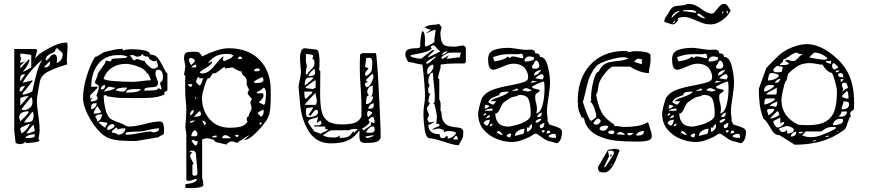

<svg xmlns="http://www.w3.org/2000/svg" viewBox="-20 -722 4459 983"><path d="M158 -471Q170 -471 170 -463Q170 -460 165.5 -445Q161 -430 160 -424L183 -447Q222 -472 256 -488Q290 -504 323 -504Q326 -500 326 -480Q326 -470 324 -448Q322 -424 322 -410Q322 -404 324 -394Q324 -392 316 -389.5Q308 -387 304 -386Q256 -372 222 -353Q188 -334 183 -299L179 -277Q169 -222 169 -209Q169 -178 176 -134Q177 -127 180 -101.5Q183 -76 183 -54Q183 -48 181 -35Q179 -22 177 -10L183 -3Q182 3 157 6.5Q132 10 121 10H118Q114 10 112 8.5Q110 7 109 3Q106 10 97.5 13Q89 16 81 16Q76 15 69.5 13.5Q63 12 60 10L53 -53V-471ZM272 -422Q272 -415 271 -409.5Q270 -404 270 -399Q284 -404 292.5 -416Q301 -428 301 -444Q301 -452 287 -462.5Q273 -473 273 -477Q273 -478 275 -480Q262 -467 262 -466L263 -461Q256 -454 242 -448Q228 -442 221 -435Q214 -428 214 -412Q220 -413 225.5 -418.5Q231 -424 235 -429Q246 -444 256 -444Q272 -444 272 -422ZM96 -354Q110 -359 125 -367.5Q140 -376 140 -380V-441Q131 -443 112 -445Q93 -447 84 -448V-428H88Q88 -421 85.5 -414Q83 -407 83 -401Q100 -401 115 -416L84 -385V-372Q86 -374 106.5 -396.5Q127 -419 131 -419Q131 -394 96 -354ZM146 -255Q150 -274 151 -280Q163 -332 171 -359Q179 -386 196 -416Q169 -394 140.5 -361Q112 -328 96 -299H100L146 -311V-306L96 -244V-237Q108 -238 125 -244.5Q142 -251 146 -255ZM211 -377Q222 -377 229 -383.5Q236 -390 236 -400L235 -409L205 -378ZM83 -317 84 -306 109 -342Q93 -342 88 -336Q83 -330 83 -317ZM80 -255H90L109 -281H103Q80 -281 80 -255ZM84 -219V-181L127 -231H124Q109 -229 96.5 -225Q84 -221 84 -219ZM100 -158Q117 -158 131.5 -169Q146 -180 146 -196V-203Q146 -218 140 -225Q136 -219 118.5 -199Q101 -179 90 -163Q94 -158 100 -158ZM84 -101Q89 -106 101 -117.5Q113 -129 120 -137.5Q127 -146 127 -151L122 -152Q104 -152 91 -144.5Q78 -137 78 -120Q78 -119 84 -101ZM126 -125Q112 -110 103 -95Q132 -95 142 -101.5Q152 -108 152 -133Q152 -145 146 -151Q145 -149 126 -125ZM90 -39Q104 -46 116 -60Q128 -74 133 -89Q128 -86 123 -84.5Q118 -83 114 -81Q84 -69 84 -64Q84 -59 86 -51.5Q88 -44 90 -39ZM115 -39H122Q127 -39 142.5 -45Q158 -51 158 -53L152 -84Q129 -62 115 -39ZM109 -15H122Q158 -15 158 -27V-35Q144 -35 128.5 -30Q113 -25 109 -15Z M467 -432 469 -431Q475 -431 494 -444Q512 -456 517 -456Q524 -458 553.5 -465Q583 -472 609 -472V-463Q623 -468 634.5 -469Q646 -470 658 -470Q689 -470 718.5 -464Q748 -458 748 -443Q773 -443 787.5 -425.5Q802 -408 816 -378Q821 -367 826.5 -358Q832 -349 837 -346V-260L819 -247L824 -241Q797 -220 706 -220H654Q604 -220 588.5 -221Q573 -222 528 -229Q527 -235 522 -235Q520 -235 517 -234Q514 -233 511 -233Q511 -204 518.5 -169Q526 -134 541 -118Q549 -109 585 -96Q603 -90 609 -87Q627 -74 640 -74Q663 -74 690 -80Q717 -86 721 -87Q769 -100 798 -100Q811 -100 815.5 -88.5Q820 -77 820 -59Q820 -40 817 -35Q814 -30 806 -28.5Q798 -27 793 -20Q787 -18 676 0Q634 0 601.5 -2Q569 -4 541 -13Q510 -23 478.5 -60Q447 -97 426 -142Q405 -187 405 -219Q405 -269 423 -329Q441 -389 467 -432ZM763 -370Q769 -370 779 -374Q789 -378 789 -383Q789 -389 785 -400.5Q781 -412 781 -414Q781 -411 776.5 -409.5Q772 -408 769 -408Q761 -409 750.5 -416Q740 -423 740 -432Q711 -432 711 -446Q709 -446 703 -439Q697 -432 681 -432Q676 -432 671 -436Q666 -440 658 -440L645 -439Q647 -438 654.5 -426Q662 -414 667 -413Q669 -413 674.5 -416.5Q680 -420 684 -420Q688 -419 699 -414.5Q710 -410 721 -410Q721 -402 739 -386Q757 -370 763 -370ZM452 -203Q461 -203 470.5 -207.5Q480 -212 480 -220Q480 -222 477 -226.5Q474 -231 474 -235Q476 -242 481 -252.5Q486 -263 486 -274Q486 -282 482.5 -285.5Q479 -289 472.5 -292Q466 -295 466 -299Q466 -303 472.5 -317.5Q479 -332 479 -337Q479 -347 498 -370Q509 -385 515 -394Q521 -403 521 -412Q525 -412 532 -410Q539 -408 546 -408Q549 -408 550 -413.5Q551 -419 553 -420Q561 -423 585 -423Q608 -424 620 -425.5Q632 -427 633 -432Q622 -437 612 -438.5Q602 -440 586 -440Q518 -440 482.5 -394Q447 -348 447 -278H479V-272L442 -235V-216L454 -223L442 -204ZM658 -303Q676 -303 706 -307Q734 -311 752 -311Q752 -316 745 -331.5Q738 -347 734 -347L732 -346Q725 -367 687.5 -381Q650 -395 624 -395Q584 -395 554 -376Q524 -357 510 -320Q515 -310 568.5 -306.5Q622 -303 658 -303ZM750 -275Q734 -274 726 -271Q718 -268 718 -258Q751 -258 770 -260Q789 -262 793 -272Q798 -264 807 -264Q807 -272 803.5 -281.5Q800 -291 800 -296Q800 -300 804.5 -303Q809 -306 811.5 -310Q814 -314 814 -326Q814 -365 791 -365Q781 -365 778.5 -359.5Q776 -354 776 -339Q787 -306 789 -303V-299Q789 -284 779 -279.5Q769 -275 750 -275ZM496 -264Q509 -264 513.5 -269Q518 -274 518 -287Q509 -287 502.5 -280Q496 -273 496 -264ZM510 -253 531 -257Q533 -257 544.5 -259.5Q556 -262 572 -272Q569 -273 541 -278H537Q535 -278 525.5 -269Q516 -260 510 -253ZM607 -253Q616 -253 622.5 -259Q629 -265 629 -274Q579 -274 572 -260Q592 -253 607 -253ZM667 -266Q653 -266 639.5 -262.5Q626 -259 626 -250L627 -247Q629 -247 662.5 -249.5Q696 -252 701 -266H673ZM446 -163Q458 -163 466.5 -172.5Q475 -182 475 -194Q456 -194 451 -188.5Q446 -183 446 -163ZM460 -140Q489 -140 498 -148Q495 -155 488 -164.5Q481 -174 479 -180Q477 -177 468.5 -164.5Q460 -152 460 -140ZM479 -99Q502 -111 502 -137Q474 -137 467 -124Q472 -121 475 -112.5Q478 -104 479 -99ZM529 -91 528 -94 492 -99 485 -94 517 -68Q529 -86 529 -91ZM535 -56Q544 -58 555 -65Q566 -72 566 -75Q566 -80 562.5 -83.5Q559 -87 557 -87Q548 -87 538 -78.5Q528 -70 528 -62Q529 -60 531 -58.5Q533 -57 535 -56ZM578 -37Q583 -32 584 -32Q599 -32 610.5 -41.5Q622 -51 622 -65Q584 -65 584 -56Q584 -59 580.5 -64Q577 -69 575 -69Q573 -69 562.5 -59.5Q552 -50 552 -47L553 -44Q575 -39 578 -37ZM627 -32Q644 -32 667 -36Q690 -40 696 -41Q738 -49 751 -49L763 -44Q775 -44 785 -49Q795 -54 795 -65Q775 -65 741 -57Q736 -56 724 -53Q712 -50 701 -49Q681 -49 658.5 -47.5Q636 -46 627 -44L621 -37Q626 -32 627 -32Z M988 194Q981 194 975 196Q969 198 967 199Q957 204 947 204Q934 204 934 196V-31Q934 -41 931.5 -53.5Q929 -66 929 -69Q929 -84 932 -112L934 -155Q934 -183 931 -202Q928 -247 928 -272Q928 -324 929 -334L922 -339Q924 -348 926 -361Q928 -374 929 -383Q929 -385 922 -420Q922 -445 931 -451Q940 -457 969 -457Q987 -457 993 -456Q999 -455 1004 -449Q1009 -443 1015 -433Q1048 -450 1084.5 -462.5Q1121 -475 1150 -475Q1251 -475 1308.5 -416Q1366 -357 1366 -261V-217Q1366 -152 1354 -124Q1347 -107 1323.5 -78Q1300 -49 1274 -27Q1248 -5 1230 -5Q1255 -27 1255 -28Q1255 -29 1254 -29Q1252 -29 1229 -14L1200 5Q1197 9 1194 9Q1191 9 1182 5.5Q1173 2 1167 2Q1152 2 1139 18Q1132 17 1083 5Q1079 -5 1064 -9.5Q1049 -14 1039 -14Q1034 -14 1024.5 -11.5Q1015 -9 1015 -7V191Q1021 207 1021 226Q1021 232 1005 236.5Q989 241 955 241Q938 241 929 240V221Q988 215 988 194ZM1015 -346Q1036 -346 1053.5 -360.5Q1071 -375 1091 -401Q1104 -417 1111.5 -424.5Q1119 -432 1126 -433Q1126 -432 1123 -427Q1120 -422 1120 -420Q1120 -418 1122.5 -413.5Q1125 -409 1126 -408Q1137 -414 1145 -417Q1165 -422 1175 -438Q1167 -443 1160.5 -444.5Q1154 -446 1143 -446Q1109 -446 1088 -436Q1067 -426 1046 -401L1048 -400Q1051 -400 1055.5 -403Q1060 -406 1065 -408L1066 -405Q1066 -398 1056 -389.5Q1046 -381 1027 -370Q1005 -356 1002 -352Q1006 -346 1015 -346ZM1198 -420H1219Q1219 -425 1216.5 -429Q1214 -433 1209 -433Q1205 -433 1201.5 -429Q1198 -425 1198 -420ZM959 -389Q965 -394 971.5 -401Q978 -408 978 -411Q978 -417 968.5 -421.5Q959 -426 954 -426Q952 -425 949.5 -421Q947 -417 947 -414Q948 -409 952 -399.5Q956 -390 959 -389ZM959 -377H984V-391Q971 -391 959 -377ZM1157 -68Q1190 -68 1213 -74Q1236 -80 1248 -100Q1245 -101 1244 -104.5Q1243 -108 1243 -112Q1243 -117 1245.5 -121.5Q1248 -126 1253 -126Q1253 -135 1261 -149Q1262 -151 1265 -157.5Q1268 -164 1268 -170Q1268 -175 1265 -184.5Q1262 -194 1262 -199Q1262 -202 1265.5 -207Q1269 -212 1270 -213Q1270 -216 1259 -228Q1248 -240 1248 -244Q1248 -248 1251.5 -254.5Q1255 -261 1255 -263Q1253 -266 1248 -277Q1243 -288 1243 -291V-308Q1243 -317 1240 -321.5Q1237 -326 1230 -333Q1217 -342 1217 -356Q1208 -356 1192 -364.5Q1176 -373 1170 -377L1132 -371V-378Q1126 -378 1118.5 -373Q1111 -368 1104 -362Q1086 -346 1076 -346Q1072 -346 1070 -347L1052 -321H1046Q1039 -321 1026.5 -279.5Q1014 -238 1014 -219Q1015 -155 1053.5 -111.5Q1092 -68 1157 -68ZM1280 -358 1292 -357H1295Q1309 -357 1311 -365Q1308 -370 1305.5 -371Q1303 -372 1298 -372Q1291 -372 1287 -369Q1283 -366 1280 -358ZM1002 -284Q1009 -288 1013.5 -302.5Q1018 -317 1021 -321H996L1002 -327L999 -328Q993 -328 988.5 -318.5Q984 -309 984 -303Q985 -299 991.5 -292.5Q998 -286 1002 -284ZM1292 -297Q1329 -297 1329 -313Q1329 -315 1327.5 -320Q1326 -325 1323 -327Q1310 -322 1295 -314Q1280 -306 1280 -303Q1280 -297 1292 -297ZM957 -277Q959 -277 962 -282Q965 -287 965 -291H941Q943 -286 948.5 -281.5Q954 -277 957 -277ZM1329 -186H1332Q1337 -186 1339.5 -209.5Q1342 -233 1342 -247Q1342 -255 1338.5 -264Q1335 -273 1329 -273Q1317 -261 1308.5 -257.5Q1300 -254 1297 -252Q1294 -250 1294 -244H1327Q1327 -243 1328 -239.5Q1329 -236 1329 -231Q1329 -224 1320.5 -214Q1312 -204 1305 -199Q1306 -197 1316 -192.5Q1326 -188 1329 -186ZM978 -217H984V-229ZM953 -130Q965 -137 968.5 -143Q972 -149 972 -161Q960 -155 956.5 -148.5Q953 -142 953 -130ZM1330 -152 1329 -161Q1323 -159 1313 -153.5Q1303 -148 1298 -142L1317 -124Q1330 -133 1330 -152ZM1009 -137Q1009 -140 1007.5 -146Q1006 -152 1002 -152Q999 -152 996 -149L972 -124Q1009 -124 1009 -137ZM952 -96 953 -93Q955 -94 964.5 -96.5Q974 -99 978 -105H975Q966 -105 959 -102.5Q952 -100 952 -96ZM1034 -91Q1032 -98 1026 -101.5Q1020 -105 1015 -105L1027 -81Q1030 -81 1032 -85Q1034 -89 1034 -91ZM1309 -90Q1309 -85 1311 -81L1323 -93L1312 -94Q1309 -93 1309 -90ZM959 -25 976 -24Q991 -24 991 -35Q991 -40 987 -46.5Q983 -53 978 -56Q962 -48 959 -25ZM1202 -31H1181L1193 -19Q1202 -24 1202 -31ZM1134 -30Q1120 -30 1117 -14H1163Q1157 -20 1149 -25Q1141 -30 1134 -30ZM1065 -19H1089V-28Q1067 -28 1065 -19ZM984 23Q992 15 992 1Q975 1 972 -7Q971 -7 959 -1Q964 2 967.5 8.5Q971 15 974 18.5Q977 22 984 23ZM972 178Q991 178 991 167Q991 155 989.5 141Q988 127 988 120Q984 88 984 72Q984 49 962 49Q958 49 953.5 52.5Q949 56 947 57H965Q960 62 956.5 68Q953 74 953 77Q955 85 963 100.5Q971 116 972 117L965 122V172Q966 173 968 175Q970 177 972 178Z M1929 -18Q1924 0 1905 5Q1886 10 1855 10Q1834 10 1827 3Q1820 -4 1820 -24L1821 -53Q1817 -50 1801 -31.5Q1785 -13 1755 -0.5Q1725 12 1673 12Q1600 12 1561 -49.5Q1522 -111 1516 -197L1509 -271V-284Q1521 -344 1521 -351Q1521 -363 1518 -387L1516 -419V-429Q1516 -444 1521.5 -459.5Q1527 -475 1540 -475L1602 -468Q1609 -468 1612.5 -447.5Q1616 -427 1616 -408Q1616 -386 1614 -364L1620 -358L1619 -244Q1619 -184 1627 -151Q1635 -118 1659 -101.5Q1683 -85 1732 -85Q1770 -85 1793 -92Q1816 -99 1830 -123L1831 -159Q1831 -195 1827 -267Q1822 -327 1822 -376Q1822 -395 1822.5 -415.5Q1823 -436 1824 -444L1835 -450H1904Q1909 -450 1919 -264.5Q1929 -79 1929 -18ZM1546 -350Q1546 -340 1552 -339Q1555 -348 1562.5 -355.5Q1570 -363 1571 -364Q1581 -374 1585.5 -380.5Q1590 -387 1590 -397Q1590 -417 1585 -417.5Q1580 -418 1580 -420Q1580 -424 1584 -435Q1584 -445 1546 -445V-407L1551 -384Q1551 -380 1548.5 -371.5Q1546 -363 1546 -355ZM1866 -371Q1866 -369 1857.5 -360Q1849 -351 1849 -342Q1849 -340 1850.5 -336.5Q1852 -333 1855 -333Q1877 -346 1881.5 -357.5Q1886 -369 1886 -403Q1886 -414 1883 -420Q1880 -426 1870 -426L1855 -425L1849 -379Q1866 -375 1866 -371ZM1593 -354Q1593 -358 1589 -370Q1562 -347 1559 -333Q1580 -333 1586.5 -336Q1593 -339 1593 -354ZM1848 -293Q1848 -288 1851 -282Q1854 -276 1858 -276Q1870 -276 1881 -298Q1892 -320 1892 -333Q1892 -336 1889.5 -340Q1887 -344 1885 -344L1855 -314L1854 -312Q1854 -308 1858 -305.5Q1862 -303 1867 -303Q1862 -303 1855 -299Q1848 -295 1848 -293ZM1540 -284Q1556 -295 1570 -307.5Q1584 -320 1584 -326Q1565 -326 1556.5 -324Q1548 -322 1544 -313Q1540 -304 1540 -284ZM1595 -311Q1590 -311 1563 -290Q1550 -279 1546 -277V-271L1581 -266Q1584 -267 1588.5 -269.5Q1593 -272 1596 -272V-309Q1596 -311 1595 -311ZM1874 -235Q1860 -235 1857 -222Q1854 -209 1854 -189Q1869 -189 1879.5 -201Q1890 -213 1890 -228H1879Q1887 -234 1888 -248.5Q1889 -263 1889 -283Q1876 -283 1868 -273Q1860 -263 1860 -250Q1860 -248 1863.5 -241.5Q1867 -235 1874 -235ZM1538 -253Q1538 -216 1546 -216L1578 -246V-253ZM1540 -185H1596Q1597 -185 1599.5 -191.5Q1602 -198 1602 -203Q1602 -215 1599 -225Q1598 -229 1597 -234Q1596 -239 1596 -246Q1570 -223 1540 -185ZM1894 -193Q1884 -193 1875 -184.5Q1866 -176 1866 -165Q1884 -165 1889 -169.5Q1894 -174 1894 -193ZM1563 -122Q1579 -122 1593.5 -128.5Q1608 -135 1608 -148Q1608 -154 1606 -157Q1604 -160 1596 -160Q1593 -159 1584 -148Q1575 -137 1571 -129L1559 -135Q1580 -159 1583 -172Q1576 -171 1565.5 -171Q1555 -171 1550.5 -168Q1546 -165 1546 -155Q1546 -138 1548.5 -130Q1551 -122 1563 -122ZM1860 -142V-135Q1860 -124 1867 -123Q1886 -142 1886 -144Q1886 -147 1879 -150.5Q1872 -154 1867 -154Q1860 -154 1860 -142ZM1898 -105Q1897 -110 1894 -117Q1891 -124 1890 -124Q1882 -124 1875 -117Q1868 -110 1867 -110Q1867 -106 1869 -102.5Q1871 -99 1874 -98Q1865 -84 1852.5 -75Q1840 -66 1835 -66Q1835 -60 1838 -58Q1841 -56 1842 -55L1879 -80V-96Q1883 -96 1887 -94Q1891 -92 1893 -92Q1898 -92 1898 -105ZM1620 -37 1657 -55V-61H1645V-74H1589V-81L1602 -80Q1626 -80 1626 -92Q1626 -95 1624 -99Q1622 -103 1620 -105L1602 -92Q1602 -98 1605 -107Q1608 -116 1608 -123Q1605 -121 1590 -117.5Q1575 -114 1566.5 -110Q1558 -106 1558 -98L1559 -92L1589 -49Q1613 -42 1620 -37ZM1898 -57Q1898 -66 1896.5 -70.5Q1895 -75 1890 -75Q1879 -75 1867.5 -64Q1856 -53 1855 -43L1872 -42Q1898 -42 1898 -57ZM1812 -61 1799 -62Q1788 -62 1782 -61Q1776 -60 1768 -55H1676Q1672 -55 1656.5 -45.5Q1641 -36 1633 -30Q1648 -18 1691 -18Q1700 -18 1706 -20Q1712 -22 1719 -30V-16Q1748 -16 1761.5 -22Q1775 -28 1787 -49L1794 -43ZM1892 -25V-30L1850 -23L1859 -14Z M2365 -477V-403L2358 -397Q2351 -397 2310.5 -397Q2270 -397 2235 -391L2236 -384Q2236 -371 2229 -352Q2223 -332 2223 -323Q2223 -321 2225.5 -318.5Q2228 -316 2229 -316V-212Q2236 -205 2236 -181L2235 -156Q2240 -155 2241 -132.5Q2242 -110 2256.5 -92Q2271 -74 2315 -70Q2318 -70 2329 -68.5Q2340 -67 2346 -61.5Q2352 -56 2352 -45Q2352 -27 2349 -18Q2346 -9 2338 4L2328 22Q2311 21 2290 15Q2269 9 2250 3Q2202 -13 2181 -14Q2161 -14 2154.5 -57.5Q2148 -101 2148 -141Q2148 -169 2153 -194Q2154 -201 2155 -210Q2156 -219 2156 -230Q2156 -278 2143 -391Q2134 -392 2125.5 -394Q2117 -396 2111 -397Q2085 -404 2074 -404Q2069 -404 2062 -418.5Q2055 -433 2055 -442Q2055 -462 2068 -468Q2081 -474 2105 -475Q2118 -475 2124 -476.5Q2130 -478 2131 -483Q2131 -506 2134.5 -532Q2138 -558 2143 -563Q2156 -558 2156 -516L2155 -489L2161 -483Q2163 -484 2184 -494Q2205 -504 2205 -512L2204 -520Q2204 -523 2207 -542Q2210 -561 2210 -570H2208Q2203 -570 2183 -560.5Q2163 -551 2161 -551Q2166 -556 2186 -570Q2166 -574 2155 -582Q2164 -589 2173.5 -591.5Q2183 -594 2197 -595Q2215 -595 2229 -600Q2229 -596 2235 -590.5Q2241 -585 2241 -582Q2240 -578 2238 -570.5Q2236 -563 2235 -557Q2235 -523 2242 -507Q2249 -491 2263.5 -487Q2278 -483 2309 -483Q2316 -483 2329 -486Q2342 -489 2351 -489Q2354 -489 2359.5 -484.5Q2365 -480 2365 -477ZM2204 -521V-520ZM2235 -459Q2228 -462 2216 -476Q2215 -477 2209.5 -483.5Q2204 -490 2199 -490Q2185 -490 2185 -477H2192Q2184 -464 2162 -457Q2140 -450 2109 -445Q2098 -443 2089.5 -441Q2081 -439 2081 -437Q2081 -431 2103.5 -426Q2126 -421 2136 -421L2192 -465H2205L2173 -434V-428ZM2241 -440Q2246 -441 2257.5 -447.5Q2269 -454 2272 -459H2266Q2258 -459 2252.5 -454.5Q2247 -450 2241 -440ZM2340 -452 2310 -453 2279 -452Q2271 -451 2256 -441.5Q2241 -432 2241 -428V-420Q2246 -420 2260 -428Q2274 -436 2279 -440L2266 -421Q2278 -421 2300 -425Q2306 -426 2314 -427Q2322 -428 2333 -428ZM2210 -428V-434Q2205 -431 2200.5 -428.5Q2196 -426 2192 -423Q2160 -407 2160 -397H2173ZM2198 -391Q2186 -391 2176.5 -380.5Q2167 -370 2167 -361V-356Q2167 -342 2173 -341Q2184 -349 2191.5 -360.5Q2199 -372 2199 -384ZM2223 -88 2214 -87 2217 -125Q2215 -142 2211 -160.5Q2207 -179 2205 -187L2198 -193L2205 -199L2206 -222Q2206 -245 2202 -285Q2197 -320 2197 -350Q2185 -350 2179 -335.5Q2173 -321 2173 -307Q2173 -293 2176 -290.5Q2179 -288 2179 -286Q2179 -282 2175.5 -277Q2172 -272 2172 -263Q2172 -242 2182 -242H2184Q2180 -238 2176.5 -224Q2173 -210 2173 -199Q2180 -199 2180 -194Q2180 -190 2173 -180.5Q2166 -171 2166 -170Q2166 -158 2171 -148Q2176 -138 2176 -134Q2176 -126 2167 -113Q2168 -110 2172 -102.5Q2176 -95 2179 -95Q2185 -95 2193.5 -97Q2202 -99 2205 -101Q2201 -95 2189.5 -89Q2178 -83 2173 -82Q2173 -35 2231 -35Q2231 -14 2246 -14Q2251 -14 2257 -17.5Q2263 -21 2266 -27Q2268 -27 2269 -25.5Q2270 -24 2272 -24V-13Q2296 -13 2315 -39Q2313 -51 2272 -51Q2268 -51 2262.5 -49Q2257 -47 2253 -45Q2254 -46 2254 -49Q2254 -55 2243 -59.5Q2232 -64 2226 -64Q2220 -64 2209.5 -61Q2199 -58 2192 -58Q2194 -62 2209 -68.5Q2224 -75 2229 -77L2230 -79Q2230 -88 2223 -88ZM2186 -243 2184 -242ZM2315 -27Q2310 -24 2305.5 -18.5Q2301 -13 2301 -8H2324Q2324 -24 2315 -27Z M2816 -77Q2837 -71 2847 -64.5Q2857 -58 2857 -45Q2857 -2 2832 12Q2801 2 2789 0Q2777 -2 2744 -26Q2727 -38 2725 -38Q2717 -38 2702.5 -28Q2688 -18 2684 -18Q2660 -7 2641 -1Q2622 5 2601 5Q2562 5 2522 -11Q2482 -27 2455 -59.5Q2428 -92 2428 -140Q2428 -153 2435.5 -181.5Q2443 -210 2449 -223Q2468 -250 2504 -263Q2540 -276 2598 -286Q2644 -295 2664 -302.5Q2684 -310 2684 -325Q2684 -355 2664.5 -375.5Q2645 -396 2610 -396Q2596 -396 2583 -392Q2570 -388 2549 -379Q2519 -365 2505 -365Q2479 -365 2479 -418Q2479 -454 2508 -465.5Q2537 -477 2583 -477Q2592 -477 2606.5 -475Q2621 -473 2628 -472Q2655 -467 2672 -467L2695 -468Q2720 -468 2720 -449Q2732 -449 2738 -445.5Q2744 -442 2744 -431Q2772 -431 2784 -385Q2796 -339 2796 -299Q2796 -272 2788 -222Q2780 -172 2780 -148Q2780 -142 2782 -130.5Q2784 -119 2784 -113L2783 -104L2789 -93Q2789 -87 2795 -84Q2801 -81 2816 -77ZM2630 -429Q2643 -424 2659 -424Q2659 -447 2648 -447Q2644 -447 2639.5 -445.5Q2635 -444 2630 -444L2604 -445Q2571 -445 2553 -442.5Q2535 -440 2505 -430Q2505 -426 2507.5 -418Q2510 -410 2512 -408Q2523 -408 2547.5 -415.5Q2572 -423 2579 -433L2589 -425Q2590 -425 2595 -429Q2600 -433 2604 -433Q2616 -433 2630 -429ZM2715 -423Q2715 -433 2688 -433Q2679 -433 2672 -425.5Q2665 -418 2665 -408L2675 -407Q2685 -407 2700 -411.5Q2715 -416 2715 -423ZM2703 -381Q2703 -378 2707 -374Q2711 -370 2716 -370Q2730 -370 2735.5 -374Q2741 -378 2741 -388Q2741 -395 2735.5 -404Q2730 -413 2723 -413ZM2714 -336Q2733 -336 2752 -365Q2749 -364 2738 -361Q2727 -358 2720.5 -351.5Q2714 -345 2714 -336ZM2755 -343Q2749 -343 2737.5 -335.5Q2726 -328 2721 -321L2758 -315Q2758 -317 2761 -322Q2764 -327 2764 -329Q2764 -333 2760.5 -338Q2757 -343 2755 -343ZM2732 -303 2706 -309 2697 -298ZM2745 -260Q2739 -250 2730 -246Q2725 -243 2722.5 -239Q2720 -235 2720 -223Q2720 -209 2725 -194Q2729 -176 2729 -165Q2729 -155 2726 -141Q2748 -146 2758 -185Q2768 -224 2768 -268Q2768 -294 2765 -304Q2755 -304 2735.5 -295Q2716 -286 2703 -278Q2705 -272 2710.5 -270Q2716 -268 2728 -265.5Q2740 -263 2745 -260ZM2654 -260Q2659 -258 2668.5 -256Q2678 -254 2684 -253Q2687 -254 2693 -256Q2699 -258 2703 -260Q2698 -263 2689 -266.5Q2680 -270 2676 -271Q2670 -271 2663 -268Q2656 -265 2654 -260ZM2626 -269 2598 -255 2635 -260ZM2519 -204H2492Q2496 -210 2507.5 -215Q2519 -220 2532 -224Q2553 -231 2566 -237.5Q2579 -244 2585 -253H2581Q2562 -253 2549.5 -250Q2537 -247 2536 -235Q2528 -232 2514.5 -227.5Q2501 -223 2492.5 -216.5Q2484 -210 2480 -199Q2482 -196 2492 -191Q2502 -186 2505 -186Q2507 -186 2513 -193.5Q2519 -201 2519 -204ZM2697 -134V-138Q2697 -184 2687.5 -210Q2678 -236 2642 -236Q2637 -236 2627 -231.5Q2617 -227 2613 -227Q2602 -227 2584.5 -215Q2567 -203 2561 -199Q2555 -195 2550.5 -186.5Q2546 -178 2542 -170Q2536 -156 2530.5 -148.5Q2525 -141 2516 -141Q2516 -110 2532 -92Q2548 -74 2579 -74Q2595 -74 2624 -82Q2653 -90 2675 -103.5Q2697 -117 2697 -134ZM2461 -166Q2468 -166 2475 -170Q2482 -174 2487 -179Q2483 -181 2477.5 -183Q2472 -185 2468 -186Q2465 -186 2463 -178Q2461 -170 2461 -166ZM2502 -165Q2502 -166 2497 -166Q2488 -166 2476.5 -163Q2465 -160 2462 -155H2499Q2502 -158 2502 -165ZM2731 -122Q2744 -122 2749 -127Q2754 -132 2754 -145Q2746 -145 2738.5 -137.5Q2731 -130 2731 -122ZM2455 -133 2456 -130Q2459 -130 2464 -133Q2469 -136 2469 -138L2468 -143Q2465 -143 2460 -139Q2455 -135 2455 -133ZM2468 -117Q2489 -117 2489 -132Q2476 -132 2468 -117ZM2731 -93Q2735 -95 2743 -101.5Q2751 -108 2751 -111Q2751 -114 2747 -114Q2741 -114 2732.5 -109.5Q2724 -105 2721 -100Q2722 -98 2725 -95.5Q2728 -93 2731 -93ZM2488 -109Q2478 -109 2468.5 -105Q2459 -101 2456 -93Q2457 -89 2462.5 -84.5Q2468 -80 2471 -79Q2478 -79 2483 -91Q2488 -103 2488 -109ZM2750 -66Q2767 -66 2767 -92Q2761 -92 2752 -87Q2743 -82 2743 -75Q2743 -72 2745.5 -69Q2748 -66 2750 -66ZM2502 -89Q2489 -89 2487 -75Q2502 -77 2502 -89ZM2704 -78 2703 -87Q2700 -86 2695.5 -81Q2691 -76 2690 -74Q2690 -72 2691 -70.5Q2692 -69 2692 -69H2678V-48Q2688 -48 2696 -57.5Q2704 -67 2704 -78ZM2666 -63Q2650 -63 2633 -52.5Q2616 -42 2616 -26L2659 -37Q2661 -37 2663 -47.5Q2665 -58 2666 -63ZM2769 -55H2754Q2754 -46 2761 -42Q2769 -47 2769 -55ZM2798 -46Q2793 -54 2789 -54Q2784 -54 2781 -49Q2778 -44 2778 -39Q2795 -39 2798 -46ZM2553 -30Q2553 -35 2545.5 -43Q2538 -51 2534 -51Q2527 -51 2523 -43Q2527 -41 2537.5 -35.5Q2548 -30 2553 -30ZM2597 -37 2592 -38Q2580 -38 2573 -26Q2586 -18 2588 -18Q2592 -18 2594.5 -24.5Q2597 -31 2597 -37ZM2827 -16Q2827 -25 2825.5 -31Q2824 -37 2817 -37Q2809 -37 2800.5 -34Q2792 -31 2789 -26Q2789 -16 2827 -16Z M2938 -207Q2938 -284 2968 -341.5Q2998 -399 3052 -430Q3106 -461 3177 -461L3199 -460L3186 -454Q3189 -454 3210 -457Q3221 -460 3231 -460Q3297 -460 3310 -443L3311 -417Q3311 -405 3307 -383Q3302 -365 3302 -348Q3259 -348 3205 -381H3119Q3110 -381 3094 -365.5Q3078 -350 3063.5 -328Q3049 -306 3045 -288Q3044 -282 3041.5 -264.5Q3039 -247 3032 -238Q3042 -179 3060.5 -146Q3079 -113 3125 -84V-77Q3135 -77 3151 -75Q3165 -72 3177 -72Q3213 -72 3242.5 -77Q3272 -82 3298 -97Q3300 -89 3308.5 -64Q3317 -39 3317 -25Q3317 -8 3297.5 -2.5Q3278 3 3244 3Q3183 3 3135.5 -1.5Q3088 -6 3043 -26.5Q2998 -47 2977 -90Q2975 -94 2973.5 -102.5Q2972 -111 2969.5 -115.5Q2967 -120 2958 -121Q2945 -146 2941.5 -163Q2938 -180 2938 -207ZM3007 -103 3032 -121 3033 -124Q3033 -140 3023.5 -166.5Q3014 -193 3002 -202L3007 -207Q3006 -211 3006 -220Q3006 -259 3018 -307Q3030 -355 3045 -355Q3055 -377 3068.5 -388Q3082 -399 3096 -402.5Q3110 -406 3134 -409Q3175 -411 3199 -424Q3194 -425 3186.5 -427Q3179 -429 3174 -429Q3148 -429 3108.5 -418Q3069 -407 3045 -393Q3021 -379 2995 -319Q2989 -303 2977 -249Q2966 -202 2964 -202Q2971 -175 2985.5 -139Q3000 -103 3007 -103ZM3227 -405 3266 -393V-419L3245 -422Q3227 -411 3227 -405ZM3033 -84Q3042 -84 3046 -88Q3050 -92 3056 -103Q3056 -105 3052 -109Q3048 -113 3045 -114L3042 -115Q3036 -115 3027.5 -105Q3019 -95 3019 -93Q3019 -84 3033 -84ZM3070 -53Q3078 -53 3082.5 -57Q3087 -61 3094 -72Q3093 -77 3090 -78Q3087 -79 3081 -79Q3071 -79 3060.5 -75Q3050 -71 3050 -63Q3050 -53 3070 -53ZM3112 -35Q3115 -35 3119.5 -37Q3124 -39 3125 -41Q3125 -49 3122.5 -51.5Q3120 -54 3113 -54Q3094 -54 3094 -44Q3094 -40 3100.5 -37.5Q3107 -35 3112 -35ZM3236 -29 3245 -28Q3260 -28 3268.5 -33Q3277 -38 3277 -52Q3262 -51 3252 -46Q3242 -41 3236 -29ZM3138 -35 3179 -31Q3178 -36 3170 -41Q3162 -46 3158 -46Q3152 -46 3145.5 -43Q3139 -40 3138 -35ZM3201 -29Q3207 -29 3213.5 -32.5Q3220 -36 3223 -41H3192Q3192 -36 3194.5 -32.5Q3197 -29 3201 -29ZM3044 129 3093 45Q3098 44 3109.5 42Q3121 40 3129 40Q3149 40 3152 50Q3151 50 3139.5 81Q3128 112 3111.5 136.5Q3095 161 3072 161Q3053 161 3047.5 155Q3042 149 3042 137Q3042 135 3042.5 132.5Q3043 130 3044 129ZM3109 88 3123 65Q3123 55 3119.5 52Q3116 49 3109 49Q3093 49 3093 54Q3093 57 3095.5 65Q3098 73 3098 79L3074 129V135Q3079 135 3091.5 115Q3104 95 3109 88ZM3112 74Q3112 79 3109 79Q3104 79 3104 74Q3104 72 3105.5 70.5Q3107 69 3109 69Q3112 69 3112 74ZM3111 118Q3110 118 3109 119.5Q3108 121 3108 123Q3108 124 3110 124Q3113 124 3113 119Z M3758 -77Q3779 -71 3789 -64.5Q3799 -58 3799 -45Q3799 -2 3774 12Q3743 2 3731 0Q3719 -2 3686 -26Q3669 -38 3667 -38Q3659 -38 3644.5 -28Q3630 -18 3626 -18Q3602 -7 3583 -1Q3564 5 3543 5Q3504 5 3464 -11Q3424 -27 3397 -59.5Q3370 -92 3370 -140Q3370 -153 3377.5 -181.5Q3385 -210 3391 -223Q3410 -250 3446 -263Q3482 -276 3540 -286Q3586 -295 3606 -302.5Q3626 -310 3626 -325Q3626 -355 3606.5 -375.5Q3587 -396 3552 -396Q3538 -396 3525 -392Q3512 -388 3491 -379Q3461 -365 3447 -365Q3421 -365 3421 -418Q3421 -454 3450 -465.5Q3479 -477 3525 -477Q3534 -477 3548.5 -475Q3563 -473 3570 -472Q3597 -467 3614 -467L3637 -468Q3662 -468 3662 -449Q3674 -449 3680 -445.5Q3686 -442 3686 -431Q3714 -431 3726 -385Q3738 -339 3738 -299Q3738 -272 3730 -222Q3722 -172 3722 -148Q3722 -142 3724 -130.5Q3726 -119 3726 -113L3725 -104L3731 -93Q3731 -87 3737 -84Q3743 -81 3758 -77ZM3572 -429Q3585 -424 3601 -424Q3601 -447 3590 -447Q3586 -447 3581.5 -445.5Q3577 -444 3572 -444L3546 -445Q3513 -445 3495 -442.5Q3477 -440 3447 -430Q3447 -426 3449.5 -418Q3452 -410 3454 -408Q3465 -408 3489.5 -415.5Q3514 -423 3521 -433L3531 -425Q3532 -425 3537 -429Q3542 -433 3546 -433Q3558 -433 3572 -429ZM3657 -423Q3657 -433 3630 -433Q3621 -433 3614 -425.5Q3607 -418 3607 -408L3617 -407Q3627 -407 3642 -411.5Q3657 -416 3657 -423ZM3645 -381Q3645 -378 3649 -374Q3653 -370 3658 -370Q3672 -370 3677.5 -374Q3683 -378 3683 -388Q3683 -395 3677.5 -404Q3672 -413 3665 -413ZM3656 -336Q3675 -336 3694 -365Q3691 -364 3680 -361Q3669 -358 3662.5 -351.5Q3656 -345 3656 -336ZM3697 -343Q3691 -343 3679.5 -335.5Q3668 -328 3663 -321L3700 -315Q3700 -317 3703 -322Q3706 -327 3706 -329Q3706 -333 3702.5 -338Q3699 -343 3697 -343ZM3674 -303 3648 -309 3639 -298ZM3687 -260Q3681 -250 3672 -246Q3667 -243 3664.5 -239Q3662 -235 3662 -223Q3662 -209 3667 -194Q3671 -176 3671 -165Q3671 -155 3668 -141Q3690 -146 3700 -185Q3710 -224 3710 -268Q3710 -294 3707 -304Q3697 -304 3677.5 -295Q3658 -286 3645 -278Q3647 -272 3652.5 -270Q3658 -268 3670 -265.5Q3682 -263 3687 -260ZM3596 -260Q3601 -258 3610.5 -256Q3620 -254 3626 -253Q3629 -254 3635 -256Q3641 -258 3645 -260Q3640 -263 3631 -266.5Q3622 -270 3618 -271Q3612 -271 3605 -268Q3598 -265 3596 -260ZM3568 -269 3540 -255 3577 -260ZM3461 -204H3434Q3438 -210 3449.5 -215Q3461 -220 3474 -224Q3495 -231 3508 -237.5Q3521 -244 3527 -253H3523Q3504 -253 3491.5 -250Q3479 -247 3478 -235Q3470 -232 3456.5 -227.5Q3443 -223 3434.5 -216.5Q3426 -210 3422 -199Q3424 -196 3434 -191Q3444 -186 3447 -186Q3449 -186 3455 -193.5Q3461 -201 3461 -204ZM3639 -134V-138Q3639 -184 3629.5 -210Q3620 -236 3584 -236Q3579 -236 3569 -231.5Q3559 -227 3555 -227Q3544 -227 3526.5 -215Q3509 -203 3503 -199Q3497 -195 3492.5 -186.5Q3488 -178 3484 -170Q3478 -156 3472.5 -148.5Q3467 -141 3458 -141Q3458 -110 3474 -92Q3490 -74 3521 -74Q3537 -74 3566 -82Q3595 -90 3617 -103.5Q3639 -117 3639 -134ZM3403 -166Q3410 -166 3417 -170Q3424 -174 3429 -179Q3425 -181 3419.5 -183Q3414 -185 3410 -186Q3407 -186 3405 -178Q3403 -170 3403 -166ZM3444 -165Q3444 -166 3439 -166Q3430 -166 3418.5 -163Q3407 -160 3404 -155H3441Q3444 -158 3444 -165ZM3673 -122Q3686 -122 3691 -127Q3696 -132 3696 -145Q3688 -145 3680.5 -137.5Q3673 -130 3673 -122ZM3397 -133 3398 -130Q3401 -130 3406 -133Q3411 -136 3411 -138L3410 -143Q3407 -143 3402 -139Q3397 -135 3397 -133ZM3410 -117Q3431 -117 3431 -132Q3418 -132 3410 -117ZM3673 -93Q3677 -95 3685 -101.5Q3693 -108 3693 -111Q3693 -114 3689 -114Q3683 -114 3674.5 -109.5Q3666 -105 3663 -100Q3664 -98 3667 -95.5Q3670 -93 3673 -93ZM3430 -109Q3420 -109 3410.5 -105Q3401 -101 3398 -93Q3399 -89 3404.5 -84.5Q3410 -80 3413 -79Q3420 -79 3425 -91Q3430 -103 3430 -109ZM3692 -66Q3709 -66 3709 -92Q3703 -92 3694 -87Q3685 -82 3685 -75Q3685 -72 3687.5 -69Q3690 -66 3692 -66ZM3444 -89Q3431 -89 3429 -75Q3444 -77 3444 -89ZM3646 -78 3645 -87Q3642 -86 3637.5 -81Q3633 -76 3632 -74Q3632 -72 3633 -70.5Q3634 -69 3634 -69H3620V-48Q3630 -48 3638 -57.5Q3646 -67 3646 -78ZM3608 -63Q3592 -63 3575 -52.5Q3558 -42 3558 -26L3601 -37Q3603 -37 3605 -47.5Q3607 -58 3608 -63ZM3711 -55H3696Q3696 -46 3703 -42Q3711 -47 3711 -55ZM3740 -46Q3735 -54 3731 -54Q3726 -54 3723 -49Q3720 -44 3720 -39Q3737 -39 3740 -46ZM3495 -30Q3495 -35 3487.5 -43Q3480 -51 3476 -51Q3469 -51 3465 -43Q3469 -41 3479.5 -35.5Q3490 -30 3495 -30ZM3539 -37 3534 -38Q3522 -38 3515 -26Q3528 -18 3530 -18Q3534 -18 3536.5 -24.5Q3539 -31 3539 -37ZM3769 -16Q3769 -25 3767.5 -31Q3766 -37 3759 -37Q3751 -37 3742.5 -34Q3734 -31 3731 -26Q3731 -16 3769 -16ZM3400 -652Q3410 -671 3417.5 -679Q3425 -687 3433 -689.5Q3441 -692 3458 -693L3486 -696Q3489 -697 3492.5 -699Q3496 -701 3498 -702Q3523 -702 3538.5 -695.5Q3554 -689 3571 -676Q3586 -665 3596 -660Q3606 -655 3622 -652Q3631 -652 3636.5 -657.5Q3642 -663 3652 -676Q3662 -689 3669.5 -695.5Q3677 -702 3688 -702Q3696 -702 3701 -697Q3706 -692 3711.5 -682Q3717 -672 3721 -670Q3711 -643 3679.5 -620Q3648 -597 3619 -597Q3598 -597 3581.5 -602.5Q3565 -608 3542 -618Q3524 -626 3511 -630.5Q3498 -635 3483 -635Q3472 -635 3462.5 -632.5Q3453 -630 3450 -629L3451 -624Q3451 -615 3441.5 -606Q3432 -597 3424 -597Q3420 -597 3403 -603Q3386 -609 3381 -610Q3381 -619 3383.5 -625Q3386 -631 3391 -638Q3396 -645 3400 -652ZM3510 -661Q3532 -657 3545 -657Q3545 -671 3511 -671L3480 -670L3474 -665Q3488 -665 3510 -661ZM3708 -662 3699 -668 3702 -652Q3704 -652 3706 -656Q3708 -660 3708 -662ZM3418 -629Q3427 -639 3438.5 -649Q3450 -659 3461 -665H3455Q3444 -665 3431 -653Q3418 -641 3418 -629ZM3677 -652Q3680 -652 3682 -656.5Q3684 -661 3684 -665Q3677 -665 3677 -652ZM3585 -628 3591 -629Q3587 -632 3573.5 -642.5Q3560 -653 3557 -653Q3554 -653 3548 -647Q3555 -640 3568 -634Q3581 -628 3585 -628ZM3436 -616Q3434 -616 3428.5 -610.5Q3423 -605 3423 -603Q3427 -603 3432 -607Q3437 -611 3437 -615Q3437 -616 3436.5 -616Q3436 -616 3436 -616Z M4353 -197 4352 -164Q4350 -159 4344.5 -156Q4339 -153 4336 -150Q4333 -147 4333 -139Q4333 -135 4334 -131.5Q4335 -128 4339 -126Q4333 -126 4329.5 -118.5Q4326 -111 4319 -92Q4311 -64 4303 -58Q4248 -17 4186 1Q4124 19 4049 19L3971 -30Q3954 -30 3943 -41Q3932 -52 3921 -74Q3914 -85 3906 -96.5Q3898 -108 3889 -114Q3875 -148 3870 -184.5Q3865 -221 3865 -267L3903 -373Q3904 -375 3927.5 -399Q3951 -423 3969 -440Q3996 -464 4036 -480Q4076 -496 4112 -496Q4138 -496 4165.5 -486Q4193 -476 4217 -460Q4290 -411 4321.5 -349Q4353 -287 4353 -197ZM3973 -389H3987Q4019 -389 4019 -398L4001 -410Q4001 -412 4003 -414Q4005 -416 4007 -416Q4014 -416 4024.5 -412.5Q4035 -409 4039 -409Q4047 -409 4054 -414Q4061 -419 4069 -428Q4081 -442 4093 -446H4084H4077Q4071 -446 4068 -447.5Q4065 -449 4062 -453Q4053 -453 4043.5 -448.5Q4034 -444 4021 -434Q4001 -420 3988 -416Q3990 -413 3990 -410Q3990 -406 3981.5 -400.5Q3973 -395 3973 -389ZM4124 -428 4149 -423Q4189 -416 4198 -416Q4203 -416 4207 -417Q4211 -418 4217 -422Q4207 -435 4186.5 -444Q4166 -453 4151 -453Q4148 -453 4137.5 -443Q4127 -433 4124 -428ZM4208 -410Q4208 -403 4217 -399.5Q4226 -396 4235 -396V-410ZM4019 -348Q4013 -343 4011 -327Q4010 -318 4008 -313Q4006 -308 4001 -305Q3997 -296 3990 -265.5Q3983 -235 3982 -225Q3981 -219 3981 -209Q3981 -125 4068 -83L4115 -81Q4175 -81 4207.5 -100Q4240 -119 4252.5 -156Q4265 -193 4265 -253Q4265 -269 4256.5 -300.5Q4248 -332 4240 -348Q4213 -354 4191 -391Q4180 -391 4160 -395Q4138 -399 4127 -399Q4093 -399 4070 -387Q4047 -375 4019 -348ZM4240 -385Q4240 -370 4253 -366Q4255 -367 4262.5 -371Q4270 -375 4272 -379Q4268 -383 4259.5 -391Q4251 -399 4250 -399Q4245 -399 4242.5 -394.5Q4240 -390 4240 -385ZM3939 -364Q3939 -352 3956 -352Q3962 -352 3970.5 -352.5Q3979 -353 3982 -354L3988 -379L3960 -385Q3957 -385 3948.5 -377Q3940 -369 3939 -364ZM4259 -361V-352Q4276 -352 4278 -361ZM3912 -310Q3929 -310 3946 -317Q3963 -324 3969 -336Q3953 -348 3930 -348Q3920 -348 3916 -335Q3912 -322 3912 -310ZM4285 -348Q4271 -348 4271 -339Q4271 -326 4298 -326Q4298 -335 4295 -341.5Q4292 -348 4285 -348ZM3975 -317 3972 -318Q3966 -318 3957 -311Q3948 -304 3948 -298Q3960 -298 3965.5 -302Q3971 -306 3975 -317ZM4298 -317H4284V-303Q4289 -303 4293.5 -307.5Q4298 -312 4298 -317ZM4306 -299Q4290 -299 4290 -287Q4290 -282 4293.5 -275.5Q4297 -269 4297 -266V-265Q4297 -262 4294.5 -259Q4292 -256 4290 -256L4294 -255Q4296 -255 4302 -260.5Q4308 -266 4310 -267Q4314 -267 4317.5 -269.5Q4321 -272 4321 -274Q4321 -280 4316.5 -289.5Q4312 -299 4306 -299ZM3892 -254Q3905 -254 3917 -261Q3929 -268 3944 -280Q3944 -287 3929 -287Q3927 -287 3926 -286.5Q3925 -286 3924 -286Q3923 -286 3923 -286.5Q3923 -287 3923 -287Q3907 -287 3899.5 -279Q3892 -271 3892 -254ZM3957 -274Q3953 -270 3945 -266Q3937 -262 3934 -260Q3907 -248 3903 -238H3951Q3957 -238 3957 -255Q3957 -272 3957 -274ZM4315 -256 4290 -230Q4294 -223 4304 -220Q4314 -217 4324 -217Q4324 -256 4315 -256ZM3948 -218H3903Q3893 -218 3893 -187Q3904 -187 3926 -197.5Q3948 -208 3948 -218ZM4327 -188Q4327 -198 4319.5 -200.5Q4312 -203 4298 -203Q4298 -193 4293.5 -183Q4289 -173 4289 -162Q4327 -162 4327 -188ZM3921 -182 3951 -175Q3955 -175 3957.5 -183.5Q3960 -192 3960 -202Q3956 -202 3941.5 -195Q3927 -188 3921 -182ZM3914 -132Q3916 -133 3924.5 -138.5Q3933 -144 3938.5 -150.5Q3944 -157 3944 -164L3933 -165Q3928 -165 3917.5 -163.5Q3907 -162 3907 -157ZM3926 -114Q3944 -117 3969 -132Q3969 -140 3966.5 -146Q3964 -152 3960 -152L3957 -151L3926 -120ZM4316 -151H4288Q4288 -144 4283.5 -137Q4279 -130 4272 -126L4288 -125Q4300 -125 4308 -131.5Q4316 -138 4316 -151ZM3960 -69Q3971 -69 3983 -77.5Q3995 -86 3995 -97Q3979 -97 3975 -89V-120L3939 -102V-99V-95Q3952 -69 3960 -69ZM4297 -108Q4297 -114 4280 -114Q4267 -114 4255.5 -104Q4244 -94 4244 -81Q4262 -81 4279.5 -86.5Q4297 -92 4297 -108ZM4010 -58V-38Q4022 -38 4033 -43Q4044 -48 4044 -58Q4044 -65 4030.5 -71Q4017 -77 4010 -77H4007L3969 -65Q3969 -57 3974.5 -51.5Q3980 -46 3988 -46Q3995 -46 4000 -48.5Q4005 -51 4010 -58ZM4259 -72Q4255 -72 4241.5 -72Q4228 -72 4217.5 -68.5Q4207 -65 4198 -58Q4186 -49 4185 -49H4105L4087 -29Q4100 -23 4111 -21.5Q4122 -20 4138 -20Q4157 -20 4184.5 -30Q4212 -40 4235.5 -51.5Q4259 -63 4259 -65ZM4278 -52H4276Q4268 -52 4265 -46ZM4057 -48Q4046 -48 4037.5 -40.5Q4029 -33 4029 -23Q4057 -23 4057 -48ZM4075 -39Q4085 -39 4093 -46L4084 -47H4080Q4070 -47 4068 -40ZM4222 -29 4203 -21 4210 -20Q4216 -20 4218.5 -21.5Q4221 -23 4222 -29ZM4161 -3 4155 -4Q4149 -4 4146 -2.5Q4143 -1 4142 4Z"/></svg>

Font: Cabin Sketch
Style: Regular
Weight: 400
Version: Version 1.100